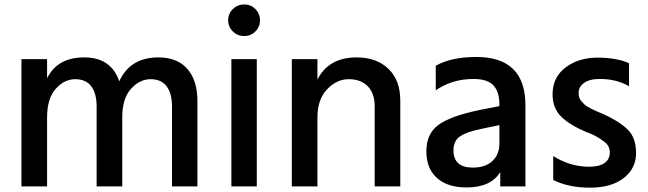

<svg xmlns="http://www.w3.org/2000/svg" viewBox="-20 -825 2965 878"><path d="M78.1 27.3V-554.7H195.3V-466.8Q242.2 -562.5 365.2 -562.5Q488.3 -562.5 525.4 -453.1Q575.2 -562.5 704.1 -562.5Q791 -562.5 836.9 -509.8Q882.8 -457 882.8 -363.3V27.3H766.6V-337.9Q766.6 -397.5 742.2 -430.2Q717.8 -462.9 668.5 -462.9Q619.1 -462.9 579.1 -418.9Q539.1 -375 539.1 -288.1V27.3H421.9V-337.9Q421.9 -397.5 397.5 -430.2Q373 -462.9 323.7 -462.9Q274.4 -462.9 234.9 -418.9Q195.3 -375 195.3 -288.1V27.3Z M1044.9 -681.2Q1023.4 -702.1 1023.4 -732.4Q1023.4 -762.7 1044.9 -783.7Q1066.4 -804.7 1096.7 -804.7Q1127 -804.7 1147.9 -783.7Q1168.9 -762.7 1168.9 -732.4Q1168.9 -702.1 1147.9 -681.2Q1127 -660.2 1096.7 -660.2Q1066.4 -660.2 1044.9 -681.2ZM1038.1 27.3V-554.7H1154.3V27.3Z M1314.5 27.3V-554.7H1431.6V-460.9Q1482.4 -562.5 1611.3 -562.5Q1702.1 -562.5 1756.3 -510.3Q1810.5 -458 1810.5 -365.2V27.3H1693.4V-338.9Q1693.4 -398.4 1661.6 -430.7Q1629.9 -462.9 1574.7 -462.9Q1519.5 -462.9 1475.6 -416.5Q1431.6 -370.1 1431.6 -288.1V27.3Z M2169.9 -321.3 2263.7 -339.8V-347.7Q2263.7 -405.3 2236.3 -434.6Q2209 -463.9 2145.5 -463.9Q2047.9 -463.9 1972.7 -412.1V-524.4Q2043.9 -564.5 2158.2 -564.5Q2382.8 -564.5 2382.8 -342.8V27.3H2267.6V-38.1Q2224.6 32.2 2113.3 32.2Q2026.4 32.2 1978 -11.2Q1929.7 -54.7 1929.7 -133.3Q1929.7 -211.9 1982.9 -252.4Q2036.1 -293 2169.9 -321.3ZM2053.7 -137.7Q2053.7 -58.6 2141.6 -58.6Q2200.2 -58.6 2231.9 -88.9Q2263.7 -119.1 2263.7 -168V-252.9L2179.7 -235.4Q2113.3 -221.7 2083.5 -201.2Q2053.7 -180.7 2053.7 -137.7Z M2506.8 -393.6Q2506.8 -471.7 2566.4 -516.6Q2626 -561.5 2712.4 -561.5Q2798.8 -561.5 2856.4 -536.1V-430.7Q2799.8 -463.9 2722.7 -463.9Q2675.8 -463.9 2650.9 -445.8Q2626 -427.7 2626 -401.9Q2626 -376 2636.7 -364.7Q2647.5 -353.5 2652.3 -347.7Q2669.9 -331.1 2740.2 -302.7Q2811.5 -270.5 2850.1 -232.9Q2888.7 -195.3 2888.7 -125Q2888.7 -54.7 2832 -10.7Q2775.4 33.2 2677.7 33.2Q2580.1 33.2 2509.8 -2V-111.3Q2587.9 -62.5 2673.8 -62.5Q2720.7 -62.5 2744.6 -79.6Q2768.6 -96.7 2768.6 -127.9Q2768.6 -159.2 2742.2 -177.7Q2704.1 -207 2662.1 -220.7Q2585.9 -252.9 2546.4 -291.5Q2506.8 -330.1 2506.8 -393.6Z"/></svg>

Font: GenEi M Gothic v2 Medium
Style: Regular
Weight: 500
Version: Version 2.0